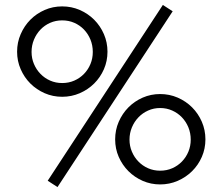

<svg xmlns="http://www.w3.org/2000/svg" viewBox="-20 -738 909 784"><path d="M108.9 -525.9Q108.9 -499.5 118.7 -476.6Q128.4 -453.6 145.3 -436.3Q162.1 -418.9 184.8 -408.9Q207.5 -398.9 233.9 -398.9Q260.7 -398.9 283.4 -408.9Q306.2 -418.9 323 -436.3Q339.8 -453.6 349.4 -476.6Q358.9 -499.5 358.9 -525.9Q358.9 -552.7 349.4 -576.2Q339.8 -599.6 323 -617.2Q306.2 -634.8 283.4 -644.8Q260.7 -654.8 233.9 -654.8Q207.5 -654.8 184.8 -644.8Q162.1 -634.8 145.3 -617.2Q128.4 -599.6 118.7 -576.2Q108.9 -552.7 108.9 -525.9ZM49.8 -526.9Q49.8 -564.9 64.5 -598.6Q79.1 -632.3 104 -657.5Q128.9 -682.6 162.4 -697.3Q195.8 -711.9 233.9 -711.9Q272 -711.9 305.7 -697.3Q339.4 -682.6 364.5 -657.5Q389.6 -632.3 404.3 -598.6Q418.9 -564.9 418.9 -526.9Q418.9 -488.8 404.3 -455.3Q389.6 -421.9 364.5 -397Q339.4 -372.1 305.7 -357.4Q272 -342.8 233.9 -342.8Q195.8 -342.8 162.4 -357.4Q128.9 -372.1 104 -397Q79.1 -421.9 64.5 -455.3Q49.8 -488.8 49.8 -526.9ZM645 -717.8 685.1 -691.9 214.8 25.9 174.8 0ZM508.8 -168Q508.8 -141.6 518.6 -118.7Q528.3 -95.7 545.2 -78.4Q562 -61 584.7 -51Q607.4 -41 633.8 -41Q660.6 -41 683.3 -51Q706.1 -61 722.9 -78.4Q739.7 -95.7 749.3 -118.7Q758.8 -141.6 758.8 -168Q758.8 -194.3 749.3 -217.8Q739.7 -241.2 722.9 -258.8Q706.1 -276.4 683.3 -286.6Q660.6 -296.9 633.8 -296.9Q607.4 -296.9 584.7 -286.6Q562 -276.4 545.2 -258.8Q528.3 -241.2 518.6 -217.8Q508.8 -194.3 508.8 -168ZM450.2 -168.9Q450.2 -207 464.8 -240.7Q479.5 -274.4 504.4 -299.6Q529.3 -324.7 562.7 -339.4Q596.2 -354 633.8 -354Q671.9 -354 705.6 -339.4Q739.3 -324.7 764.4 -299.6Q789.6 -274.4 804.2 -240.7Q818.8 -207 818.8 -168.9Q818.8 -130.9 804.2 -97.4Q789.6 -64 764.4 -39.1Q739.3 -14.2 705.6 0.5Q671.9 15.1 633.8 15.1Q596.2 15.1 562.7 0.5Q529.3 -14.2 504.4 -39.1Q479.5 -64 464.8 -97.4Q450.2 -130.9 450.2 -168.9Z"/></svg>

Font: Marcellus SC
Style: Regular
Weight: 400
Designer: Astigmatic (AOETI)
Foundry: Astigmatic (AOETI)
Version: Version 1.001